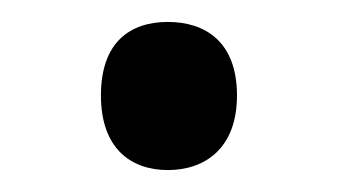

<svg xmlns="http://www.w3.org/2000/svg" viewBox="-20 -141 308 175"><path d="M72 -54C72 -6 99 14 133 14C167 14 196 -6 196 -54C196 -103 167 -121 133 -121C99 -121 72 -103 72 -54Z"/></svg>

Font: Noto Sans Brahmi
Style: Regular
Weight: 400
Designer: Monotype Design Team
Foundry: Monotype Imaging Inc.
Version: Version 2.004